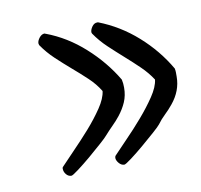

<svg xmlns="http://www.w3.org/2000/svg" viewBox="-49 -529 450 430"><g transform="rotate(-10 176.0 -314.0)"><path d="M351.6 -327.1Q351.6 -294.9 329.1 -267.6Q320.3 -256.8 311 -248Q301.8 -239.3 293.9 -228.5Q291 -224.6 277.3 -212.4Q263.7 -200.2 248 -187Q232.4 -173.8 218.8 -163.6Q205.1 -153.3 202.1 -153.3Q195.3 -153.3 189.9 -159.7Q184.6 -166 184.6 -171.9Q184.6 -172.9 185.1 -173.8Q185.5 -174.8 185.5 -175.8Q197.3 -188.5 216.3 -208Q235.4 -227.5 253.9 -249Q272.5 -270.5 286.6 -291.5Q300.8 -312.5 302.7 -329.1Q292 -345.7 276.4 -360.8Q260.7 -376 244.1 -390.6Q227.5 -405.3 210.9 -420.9Q194.3 -436.5 181.6 -455.1Q181.6 -456.1 181.2 -456.5Q180.7 -457 180.7 -458Q180.7 -463.9 185.5 -470.7Q190.4 -477.5 197.3 -477.5H199.2Q247.1 -459 286.1 -424.3Q325.2 -389.6 350.6 -345.7Q351.6 -340.8 351.6 -336.4Q351.6 -332 351.6 -327.1ZM231.4 -323.2Q231.4 -305.7 225.1 -291Q218.8 -276.4 208 -262.7Q200.2 -252.9 190.9 -243.7Q181.6 -234.4 172.9 -224.6Q169.9 -220.7 156.2 -208.5Q142.6 -196.3 127 -183.1Q111.3 -169.9 97.7 -159.7Q84 -149.4 81.1 -149.4Q74.2 -149.4 69.3 -155.3Q64.5 -161.1 64.5 -168V-169.9Q64.5 -170.9 64.9 -170.9Q65.4 -170.9 65.4 -171.9Q77.1 -184.6 96.2 -204.1Q115.2 -223.6 133.8 -244.6Q152.3 -265.6 166.5 -286.6Q180.7 -307.6 182.6 -324.2Q171.9 -341.8 156.2 -356.4Q140.6 -371.1 123.5 -385.7Q106.4 -400.4 89.8 -416Q73.2 -431.6 60.5 -450.2Q60.5 -451.2 60.1 -452.1Q59.6 -453.1 59.6 -454.1Q59.6 -460 64.9 -466.8Q70.3 -473.6 77.1 -473.6Q78.1 -472.7 79.1 -472.7Q126 -455.1 165 -419.9Q204.1 -384.8 229.5 -341.8Q230.5 -336.9 231 -332.5Q231.4 -328.1 231.4 -323.2Z"/></g></svg>

Font: Calligraffitti
Style: Regular
Weight: 400
Designer: Dathan Boardman
Foundry: Open Window
Version: Version 1.001